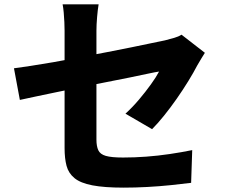

<svg xmlns="http://www.w3.org/2000/svg" viewBox="-20 -814 1040 880"><path d="M276 -135Q276 -154 276 -193Q276 -232 276 -281.5Q276 -331 276 -386Q276 -441 276 -495Q276 -549 276 -595.5Q276 -642 276 -673Q276 -690 275 -712.5Q274 -735 272 -757Q270 -779 267 -794H432Q428 -771 425 -735.5Q422 -700 422 -673Q422 -642 422 -601Q422 -560 422 -513.5Q422 -467 422 -419Q422 -371 422 -326Q422 -281 422 -242Q422 -203 422 -174Q422 -144 430.5 -125.5Q439 -107 465 -99.5Q491 -92 544 -92Q596 -92 650 -96Q704 -100 758 -108Q812 -116 861 -126L856 24Q816 29 763.5 34.5Q711 40 655 43Q599 46 547 46Q458 46 403.5 35.5Q349 25 321.5 2.5Q294 -20 285 -54Q276 -88 276 -135ZM919 -572Q912 -561 902 -544.5Q892 -528 884 -514Q868 -483 843.5 -443Q819 -403 790 -361.5Q761 -320 731.5 -283.5Q702 -247 677 -222L555 -293Q587 -322 617 -357.5Q647 -393 671.5 -427Q696 -461 709 -486Q694 -484 659 -476.5Q624 -469 575.5 -459Q527 -449 469.5 -438Q412 -427 353.5 -415Q295 -403 241 -392Q187 -381 143 -371.5Q99 -362 71 -356L44 -501Q74 -505 120.5 -512Q167 -519 224.5 -529Q282 -539 344.5 -551Q407 -563 467.5 -574.5Q528 -586 581.5 -597Q635 -608 675.5 -616.5Q716 -625 736 -629Q759 -635 778.5 -640.5Q798 -646 812 -655Z"/></svg>

Font: Noto Sans KR ExtraBold
Style: Regular
Weight: 800
Designer: Ryoko NISHIZUKA  (kana, bopomofo & ideographs); Paul D. Hunt (Latin, Greek & Cyrillic); Sandoll Communications , Soo-you
Foundry: Adobe
Version: Version 2.004-H2;hotconv 1.0.118;makeotfexe 2.5.65603